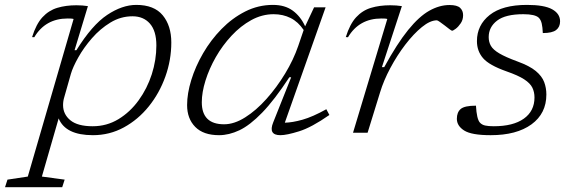

<svg xmlns="http://www.w3.org/2000/svg" viewBox="-92 -542 2330 784"><path d="M172 191.5 162 222.5H-71.5L-61.5 191.5L21.5 179L208.5 -464.5Q203.5 -466 197 -466.2Q190.5 -466.5 184.5 -466.5Q93.5 -466.5 48 -390L39 -390.5Q55.5 -443.5 81.2 -471.5Q107 -499.5 142 -510Q177 -520.5 220 -520.5Q245 -520.5 267 -517L212.5 -337H220Q284 -440 345.5 -481Q407 -522 464.5 -522Q537.5 -522 572.5 -479.5Q607.5 -437 607.5 -368.5Q607.5 -297 583.2 -229.2Q559 -161.5 515.5 -107.5Q472 -53.5 413.8 -21.8Q355.5 10 287.5 10Q175.5 10 147.5 -58.5L79 179ZM170.5 -145.5Q165.5 -129.5 165.5 -113Q165.5 -75.5 195.2 -51Q225 -26.5 286.5 -26.5Q344 -26.5 391.8 -55.5Q439.5 -84.5 474.2 -132.5Q509 -180.5 527.8 -238.8Q546.5 -297 546.5 -356.5Q546.5 -415.5 520.2 -445.5Q494 -475.5 449 -475.5Q401 -475.5 359 -450Q317 -424.5 283.5 -386Q250 -347.5 227.8 -307.8Q205.5 -268 197.5 -240.5Z M1023.5 -42 1097 -226.5H1089.5Q1028.5 -133.5 978.5 -82Q928.5 -30.5 885.8 -10.2Q843 10 802.5 10Q738.5 10 705.2 -23.8Q672 -57.5 672 -113Q672 -160 689 -215.2Q706 -270.5 737.5 -324.8Q769 -379 812.5 -423.5Q856 -468 909.2 -495Q962.5 -522 1022.5 -522Q1071.5 -522 1103.5 -498.5Q1135.5 -475 1154 -434.5L1190.5 -512H1237.5L1071 -41Q1101.5 -41.5 1143.2 -53.2Q1185 -65 1240.5 -96L1253 -72.5Q1180 -21.5 1129.2 -5.8Q1078.5 10 1053 10Q1002.5 10 1023.5 -42ZM732 -124.5Q732 -34.5 823 -34.5Q864.5 -34.5 909.2 -62.8Q954 -91 996 -138Q1038 -185 1072.2 -241.5Q1106.5 -298 1126 -355L1148 -419.5Q1125.5 -453 1094.5 -468.5Q1063.5 -484 1025.5 -484Q978 -484 934.2 -460Q890.5 -436 853.5 -396.2Q816.5 -356.5 789.2 -308.8Q762 -261 747 -212.8Q732 -164.5 732 -124.5Z M1489.5 -464.5Q1485 -466 1478.2 -466.2Q1471.5 -466.5 1465.5 -466.5Q1374.5 -466.5 1329 -390L1320 -390.5Q1336.5 -443.5 1362.2 -471.5Q1388 -499.5 1423 -510Q1458 -520.5 1501.5 -520.5Q1527 -520.5 1549 -517L1467.5 -268H1477Q1529.5 -364 1574.5 -419.5Q1619.5 -475 1661 -498.2Q1702.5 -521.5 1743.5 -521.5Q1774.5 -521.5 1786.8 -510Q1799 -498.5 1799 -480Q1799 -461 1789.2 -446.8Q1779.5 -432.5 1768.8 -424.5Q1758 -416.5 1754 -416.5Q1752 -416.5 1743.2 -423Q1734.5 -429.5 1724.5 -437.5Q1714 -445.5 1704.5 -452.2Q1695 -459 1692 -459Q1664.5 -459 1630.8 -431.5Q1597 -404 1563.2 -360Q1529.5 -316 1502 -264.5Q1474.5 -213 1460 -165L1409 0H1349.5Z M1851.5 -110.5Q1854.5 -56 1867.5 -41.5Q1875.5 -32.5 1888.8 -29.5Q1902 -26.5 1924 -26.5Q2003.5 -26.5 2047 -57.5Q2090.5 -88.5 2090.5 -144Q2090.5 -166 2081.8 -184Q2073 -202 2048.5 -218Q2024 -234 1976.5 -250.5Q1905.5 -275.5 1880.5 -304.5Q1855.5 -333.5 1855.5 -374Q1855.5 -439.5 1907.5 -480.8Q1959.5 -522 2060 -522Q2130.5 -522 2162.8 -504Q2195 -486 2195 -455Q2195 -432 2179 -419.5Q2163 -407 2124.5 -407Q2123.5 -431 2120 -446Q2116.5 -461 2108 -469.5Q2093 -484 2045 -484Q1972 -484 1937.8 -457.8Q1903.5 -431.5 1903.5 -390.5Q1903.5 -370.5 1912.5 -354.8Q1921.5 -339 1946.8 -324Q1972 -309 2021 -291Q2070.5 -273 2095.8 -252Q2121 -231 2130 -207Q2139 -183 2139 -156Q2139 -78.5 2078.2 -34.2Q2017.5 10 1911.5 10Q1833.5 10 1803.5 -9Q1773.5 -28 1773.5 -57Q1773.5 -83.5 1789.2 -97Q1805 -110.5 1851.5 -110.5Z"/></svg>

Font: Newsreader 6pt Light
Style: Italic
Weight: 300
Italic angle: -17°
Designer: Hugues Gentile
Foundry: Production Type
Version: Version 1.003; ttfautohint (v1.8.3)